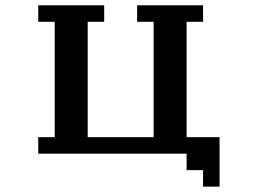

<svg xmlns="http://www.w3.org/2000/svg" viewBox="-20 -567 1040 728"><path d="M125 15.6V-46.9H187.5V-484.4H125V-546.9H375V-484.4H312.5V-46.9H562.5V-484.4H500V-546.9H750V-484.4H687.5V-46.9H812.5V140.6H750V78.1H687.5V15.6Z"/></svg>

Font: KH Dot Dougenzaka 16
Style: Regular
Weight: 400
Designer: Original version for X68000 by Keitarou Hiraki (http://hp.vector.co.jp/authors/VA000874/) / TrueType conversion by Homem
Version: Version 1.00.20150527